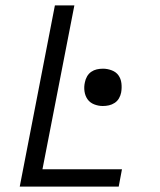

<svg xmlns="http://www.w3.org/2000/svg" viewBox="-20 -690 590 710"><path d="M53 0 183 -670H255L137 -64H431L419 0ZM360 -298Q344 -298 328.5 -304Q313 -310 304 -322.5Q295 -335 292.5 -352Q290 -369 294 -386Q296 -397 302 -407.5Q308 -418 317.5 -424.5Q327 -431 338 -433.5Q349 -436 361 -436Q377 -436 393 -430Q409 -424 418 -411.5Q427 -399 429 -382Q431 -365 428 -348Q426 -337 420 -326.5Q414 -316 404 -309.5Q394 -303 383 -300.5Q372 -298 360 -298Z"/></svg>

Font: Lode
Style: Italic
Weight: 400
Italic angle: -11°
Monospace: yes
Designer: Belleve Invis
Foundry: Belleve Invis
Version: Version 29.2.0; ttfautohint (v1.8.3)